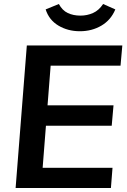

<svg xmlns="http://www.w3.org/2000/svg" viewBox="-20 -939 635 959"><path d="M58 0 114 -712H591L582 -611H233L193 -101H542L534 0ZM194 -311 201 -413H547L538 -311ZM379 -783Q319 -783 272 -811Q225 -839 208 -892L274 -919Q291 -887 318.5 -874Q346 -861 382 -861Q415 -861 444.5 -874Q474 -887 495 -919L556 -892Q534 -839 486.5 -811Q439 -783 379 -783Z"/></svg>

Font: Muli
Style: Bold Italic
Weight: 700
Italic angle: -4.541°
Designer: Vernon Adams
Foundry: Vernon Adams
Version: Version 2.100; ttfautohint (v1.8.1.43-b0c9)